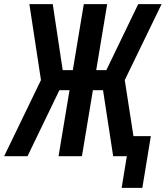

<svg xmlns="http://www.w3.org/2000/svg" viewBox="-36 -755 801 928"><path d="M652 153 693 -97H609L567 -368L745 -735H632L478 -416H429L482 -735H369L316 -416H267L219 -735H106L162 -368L-16 0H97L251 -319H300L247 0H360L413 -319H462L511 0H577L552 153Z"/></svg>

Font: Iosevka Sparkle Semibold
Style: Italic
Weight: 600
Italic angle: -9°
Designer: Belleve Invis
Foundry: Belleve Invis
Version: Version 4.5.0; ttfautohint (v1.8.3)